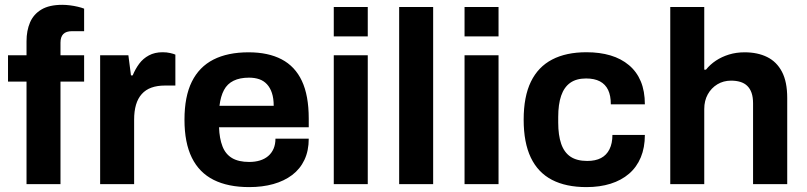

<svg xmlns="http://www.w3.org/2000/svg" viewBox="-20 -752 3295 784"><path d="M88.3 0V-418.8H12.7V-526.4H88.3V-583.7Q88.3 -626.7 102.6 -660.3Q116.9 -693.8 149.1 -713.1Q181.2 -732.3 234.3 -732.3Q249.3 -732.3 265.8 -730.2Q282.3 -728.1 297.6 -724.5Q312.9 -720.9 323.5 -716.7V-624.7H274.4Q250 -624.7 238.5 -613Q227 -601.3 227 -578V-526.4H323.5V-418.8H227V0Z M388.9 0V-526.4H504.2L514.8 -444.1H521.8Q532.5 -470.2 548.3 -491.6Q564.1 -513 588 -525.8Q611.8 -538.7 644.2 -538.7Q661 -538.7 675.1 -535.4Q689.1 -532.2 696.1 -529V-402.7H653.3Q622 -402.7 598.4 -394.2Q574.7 -385.7 558.9 -368Q543 -350.3 535.3 -324.1Q527.7 -297.9 527.7 -263.2V0Z M997.7 12Q911.3 12 852.4 -17.5Q793.5 -47 763.4 -108Q733.3 -169 733.3 -263.2Q733.3 -357.8 763.3 -418.4Q793.3 -479 851.5 -508.7Q909.8 -538.4 995.1 -538.4Q1075.3 -538.4 1130 -509.7Q1184.8 -481 1212.7 -421.6Q1240.7 -362.1 1240.7 -267.9V-232.3H874.4Q876 -186.2 888.5 -154.3Q900.9 -122.4 927.5 -106.6Q954.2 -90.7 997.7 -90.7Q1021.5 -90.7 1041.2 -96.7Q1060.9 -102.7 1075.1 -114.8Q1089.3 -126.9 1097.1 -144.8Q1104.8 -162.7 1104.8 -185.7H1240.7Q1240.7 -136.4 1223.1 -99.2Q1205.5 -62 1173 -37.4Q1140.5 -12.9 1096 -0.4Q1051.5 12 997.7 12ZM876.2 -320.1H1097.6Q1097.6 -350.5 1090.4 -372.1Q1083.3 -393.7 1070.2 -407.9Q1057.1 -422.1 1038.7 -428.5Q1020.2 -434.9 996.9 -434.9Q959.2 -434.9 933.7 -422.3Q908.1 -409.8 894.6 -384.4Q881 -359 876.2 -320.1Z M1342.9 -603.3V-723.4H1481.7V-603.3ZM1342.9 0V-526.4H1481.7V0Z M1609.9 0V-723.4H1748.7V0Z M1876.9 -603.3V-723.4H2015.7V-603.3ZM1876.9 0V-526.4H2015.7V0Z M2374.7 12Q2290.9 12 2233.8 -17.7Q2176.7 -47.4 2147.5 -108.5Q2118.3 -169.7 2118.3 -263.2Q2118.3 -357.8 2147.9 -418.5Q2177.5 -479.2 2234.6 -508.9Q2291.7 -538.7 2374.7 -538.7Q2429.2 -538.7 2472.8 -525.7Q2516.4 -512.7 2548.2 -486Q2580 -459.4 2596.6 -419.6Q2613.2 -379.7 2613.2 -326H2474.2Q2474.2 -361.7 2463.1 -384.8Q2452 -407.9 2429.6 -419.8Q2407.2 -431.6 2373.1 -431.6Q2333.4 -431.6 2308.4 -413.8Q2283.4 -396 2271.4 -361.1Q2259.4 -326.2 2259.4 -274V-251.4Q2259.4 -200 2271.5 -164.8Q2283.6 -129.7 2309.6 -112.2Q2335.6 -94.8 2377.9 -94.8Q2411.7 -94.8 2434.2 -106.7Q2456.7 -118.5 2468.7 -142.5Q2480.7 -166.6 2480.7 -200.9H2613.2Q2613.2 -149.5 2596.6 -109.5Q2580 -69.6 2548.6 -42.6Q2517.2 -15.6 2473.2 -1.8Q2429.2 12 2374.7 12Z M2716.9 0V-723.4H2855.7V-467.5H2862.7Q2879.7 -488.7 2903.3 -504.4Q2927 -520.1 2956.6 -529.3Q2986.2 -538.4 3020.7 -538.4Q3073.5 -538.4 3112.4 -519.2Q3151.4 -500 3172.9 -459.2Q3194.5 -418.3 3194.5 -352.2V0H3055V-329.7Q3055 -355.3 3048.9 -372.8Q3042.8 -390.2 3031.3 -401.3Q3019.8 -412.5 3003 -417.6Q2986.2 -422.7 2965.3 -422.7Q2934 -422.7 2909.2 -407.7Q2884.5 -392.7 2870.1 -366.8Q2855.7 -340.8 2855.7 -306.9V0Z"/></svg>

Font: Archivo SemiBold
Style: Regular
Weight: 600
Designer: Hector Gatti
Foundry: Omnibus-Type
Version: Version 2.001